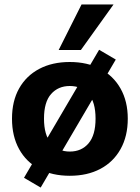

<svg xmlns="http://www.w3.org/2000/svg" viewBox="-20 -780 629 864"><path d="M294 11Q215 11 156.5 -20Q98 -51 66 -109Q34 -167 34 -246Q34 -325 66 -382Q98 -439 156.5 -470Q215 -501 294 -501Q373 -501 431.5 -470Q490 -439 522.5 -381.5Q555 -324 555 -246Q555 -167 522.5 -109Q490 -51 431.5 -20Q373 11 294 11ZM294 -98Q347 -98 378.5 -135Q410 -172 410 -246Q410 -321 378.5 -357Q347 -393 294 -393Q242 -393 210 -357Q178 -321 178 -246Q178 -172 210 -135Q242 -98 294 -98ZM163 64 88 20 426 -556 501 -512ZM244 -555 347 -760H491L344 -555Z"/></svg>

Font: Nunito Sans 12pt ExtraLight 12pt ExtraBold
Style: Regular
Weight: 800
Version: Version 3.101;gftools[0.9.27]